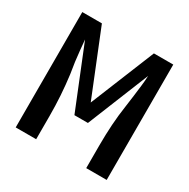

<svg xmlns="http://www.w3.org/2000/svg" viewBox="-126 -647 753 764"><g transform="rotate(30 250.0 -265.0)"><path d="M41 0H135V-106Q135 -153 132 -199.5Q129 -246 123 -292L115 -344Q112 -369 109.5 -393Q107 -417 105 -441L219 -159H281L395 -441Q394 -417 391 -393Q388 -369 385 -344L378 -292Q371 -246 368 -199.5Q365 -153 365 -106V0H459V-530H370L250 -235L131 -530H41Z"/></g></svg>

Font: Iosevka SS08 Medium
Style: Regular
Weight: 500
Monospace: yes
Designer: Belleve Invis
Foundry: Belleve Invis
Version: Version 3.4.3; ttfautohint (v1.8.3)